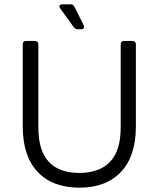

<svg xmlns="http://www.w3.org/2000/svg" viewBox="-20 -856 732 886"><path d="M346 10Q222 10 153.5 -63Q85 -136 85 -272V-651Q85 -667 101 -667H141Q157 -667 157 -651V-268Q157 -161 205 -109.5Q253 -58 346 -58Q439 -58 488 -109.5Q537 -161 537 -268V-651Q537 -667 553 -667H591Q607 -667 607 -651V-272Q607 -136 538.5 -63Q470 10 346 10ZM339 -721Q327 -721 320 -731L258 -817Q252 -825 255 -830.5Q258 -836 268 -836H305Q318 -836 324 -824L366 -740Q370 -732 366.5 -726.5Q363 -721 354 -721Z"/></svg>

Font: Pitagon Sans
Style: Regular
Weight: 400
Designer: Travis Tran
Foundry: Pitagon
Version: Version 1.001; ttfautohint (v1.8.4.7-5d5b);gftools[0.9.26]